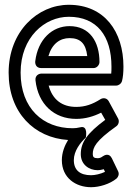

<svg xmlns="http://www.w3.org/2000/svg" viewBox="-20 -548 547 801"><path d="M66 -245C66 -393 167 -478 267 -478C384 -478 445 -398 445 -270C445 -259 445 -248 444 -241H153C143 -241 126 -234 128 -213C139 -113 206 -52 298 -52C336 -52 370 -62 402 -78L419 -48C345 7 317 45 317 95C317 139 352 162 387 162C396 162 405 160 413 158L418 169C399 178 376 183 360 183C314 183 288 162 288 120C288 82 315 47 338 26C338 26 349 -26 315 -17C302 -14 294 -13 283 -13C160 -13 66 -96 66 -245ZM16 -245C16 -78 123 27 264 36C250 59 238 88 238 120C238 194 296 233 360 233C394 233 438 220 466 197C474 190 478 178 473 167L447 113C435 88 415 100 409 104C401 110 395 112 387 112C372 112 367 107 367 95C367 67 379 40 465 -21C474 -27 479 -41 473 -53L434 -125C426 -140 410 -141 399 -134C366 -113 335 -102 298 -102C239 -102 199 -132 183 -191H465C475 -191 486 -199 489 -210C493 -225 495 -245 495 -270C495 -416 416 -528 267 -528C137 -528 16 -417 16 -245ZM152 -264H370C385 -264 395 -278 395 -289C395 -374 354 -439 270 -439C198 -439 138 -384 127 -292C126 -282 130 -264 152 -264ZM182 -314C197 -366 231 -389 270 -389C315 -389 338 -367 344 -314Z"/></svg>

Font: Falling Sky
Style: Ou
Weight: 400
Designer: Paul D. Hunt
Foundry: Adobe Systems Incorporated
Version: Version 1.02